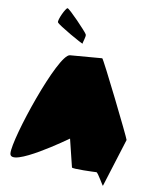

<svg xmlns="http://www.w3.org/2000/svg" viewBox="-61 -1005 795 1041"><g transform="rotate(5 336.0 -484.5)"><path d="M24 -145C24 -65 339 -253 339 -253L363 -98C364 -90 488 -84 497 -84C506 -84 539 -6 539 -14L645 -272C645 -282 481 -702 475 -702C475 -702 364 -703 299 -703C234 -703 24 -225 24 -145ZM219 -875C224 -862 363 -766 362 -772C361 -780 380 -814 374 -824C369 -837 274 -956 264 -956C254 -956 214 -888 219 -875Z"/></g></svg>

Font: Ampere
Style: Cnd
Weight: 400
Version: Version 1